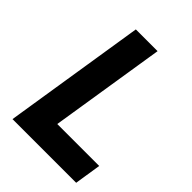

<svg xmlns="http://www.w3.org/2000/svg" viewBox="-234 -936 1049 1049"><g transform="rotate(45 290.0 -411.5)"><path d="M57 0H549L573 -154H249L355 -823H187Z"/></g></svg>

Font: Rabbid Highway Sign IV
Style: BdObl
Weight: 400
Foundry: Cannot Into Space Fonts
Version: Version 0.277